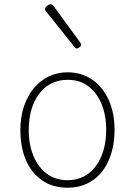

<svg xmlns="http://www.w3.org/2000/svg" viewBox="-20 -856 629 895"><path d="M295 19Q226 19 176.5 -15Q127 -49 101 -109.5Q75 -170 75 -250Q75 -310 91.5 -359.5Q108 -409 137.5 -444.5Q167 -480 207 -499.5Q247 -519 295 -519Q360 -519 409.5 -485Q459 -451 486.5 -390.5Q514 -330 514 -250Q514 -202 504 -160.5Q494 -119 475.5 -86Q457 -53 430.5 -29.5Q404 -6 370 6.5Q336 19 295 19ZM295 -16Q337 -16 370 -33Q403 -50 426.5 -81.5Q450 -113 462.5 -156Q475 -199 475 -250Q475 -319 453 -372Q431 -425 391 -454.5Q351 -484 295 -484Q253 -484 219.5 -467Q186 -450 162.5 -419Q139 -388 126.5 -345Q114 -302 114 -250Q114 -182 136 -129Q158 -76 198.5 -46Q239 -16 295 -16ZM339 -630Q336 -630 333 -631Q330 -632 328 -636L194 -804Q192 -807 191 -809Q190 -811 190 -814Q190 -819 194.5 -824Q199 -829 205 -832.5Q211 -836 216 -836Q223 -836 229 -829L354 -658Q356 -655 357 -652.5Q358 -650 358 -648Q358 -642 351 -636Q344 -630 339 -630Z"/></svg>

Font: Playwrite CL Thin
Style: Regular
Weight: 100
Designer: Veronika Burian, José Scaglione
Foundry: TypeTogether
Version: Version 1.002